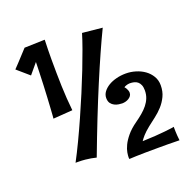

<svg xmlns="http://www.w3.org/2000/svg" viewBox="-116 -778 879 878"><g transform="rotate(-20 323.0 -338.5)"><path d="M608.9 -85Q608.9 -79.1 609.4 -61.3Q609.9 -43.5 612.8 -18.1Q582 -19 555.9 -19Q529.8 -19 507.8 -19Q470.7 -19 444.3 -18.6Q418 -18.1 400.9 -17.6Q381.3 -16.6 368.2 -16.1Q367.7 -16.6 367.7 -18.1Q367.2 -19.5 367.2 -23.9Q367.2 -32.7 369.6 -47.6Q372.1 -62.5 381.1 -81.5Q390.1 -100.6 408 -122.1Q425.8 -143.6 456.1 -165Q474.1 -177.7 489.7 -190.9Q505.4 -204.1 517.1 -218.8Q528.8 -233.4 535.4 -250.2Q542 -267.1 542 -287.1Q542 -302.7 537.6 -313.2Q533.2 -323.7 525.9 -329.8Q518.6 -335.9 508.5 -338.4Q498.5 -340.8 487.8 -340.8Q483.4 -340.8 478.5 -339.8Q474.6 -338.9 469.2 -337.2Q463.9 -335.4 459 -332Q463.9 -326.7 466.8 -321.5Q469.7 -316.4 471.2 -311.5Q473.1 -306.2 473.1 -300.8Q473.1 -292 468.5 -285.6Q463.9 -279.3 456.8 -274.9Q449.7 -270.5 441.2 -268.3Q432.6 -266.1 424.8 -266.1Q418.5 -266.1 408.2 -267.6Q397.9 -269 387.9 -273.9Q377.9 -278.8 370.8 -288.3Q363.8 -297.9 363.8 -314Q363.8 -330.1 373.8 -343.8Q383.8 -357.4 400.6 -367.7Q417.5 -377.9 439.5 -383.5Q461.4 -389.2 485.8 -389.2Q509.8 -389.2 533.4 -382.1Q557.1 -375 575.9 -361.6Q594.7 -348.1 606.4 -328.6Q618.2 -309.1 618.2 -284.2Q618.2 -253.9 606.9 -230.5Q595.7 -207 578.9 -188.5Q562 -169.9 542.2 -154.8Q522.5 -139.6 504.9 -126Q482.4 -107.9 470.7 -94.5Q459 -81.1 453.1 -71.8Q485.8 -72.8 514.4 -74.7Q543 -76.7 564 -78.9Q585 -81.1 596.9 -82.8Q608.9 -84.5 608.9 -85ZM459 -622.1Q413.6 -528.3 355 -388.9Q296.4 -249.5 230 -73.2Q218.8 -76.2 205.1 -78.6Q193.4 -80.6 177.5 -82.3Q161.6 -84 143.1 -84H130.9Q151.9 -123.5 174.6 -171.1Q197.3 -218.8 220 -269.8Q242.7 -320.8 264.4 -372.6Q286.1 -424.3 304.7 -471.9Q323.2 -519.5 338.1 -560.8Q353 -602.1 361.8 -631.8ZM105 -308.1Q105 -308.1 106.2 -321.8Q107.4 -335.4 108.6 -357.9Q109.9 -380.4 111.6 -408.9Q113.3 -437.5 114.5 -467.8Q115.7 -498 116.7 -527.1Q117.7 -556.2 118.2 -579.1L76.2 -528.8L18.1 -579.1Q26.4 -587.4 38.8 -600.8Q51.3 -614.3 63 -627Q76.7 -642.1 91.8 -658.2L190.9 -661.1Q189.9 -637.7 189.5 -613.3Q189 -588.9 189 -566.9Q189 -497.1 190.9 -435.8Q192.9 -374.5 199.2 -314.9Z"/></g></svg>

Font: Rum Raisin
Style: Regular
Weight: 400
Designer: Astigmatic (AOETI)
Foundry: Astigmatic (AOETI)
Version: Version 1.000